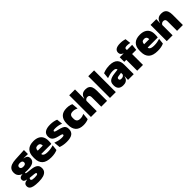

<svg xmlns="http://www.w3.org/2000/svg" viewBox="379 -2303 4122 4122"><g transform="rotate(-45 2439.5 -242.0)"><path d="M272.5 -155Q147.5 -155 86.2 -199.2Q25 -243.5 25 -322V-328Q25 -383 50.2 -420Q75.5 -457 127.5 -477.2Q179.5 -497.5 259.5 -501.5L525.5 -515.5V-393.5L397.5 -396V-391Q433 -386.5 456 -374.5Q479 -362.5 490 -342Q501 -321.5 501 -291.5V-288.5Q501 -223.5 446 -189.2Q391 -155 272.5 -155ZM263.5 66H280Q313 66 332 62.2Q351 58.5 359.2 51.2Q367.5 44 367.5 34V33Q367.5 19 354.2 13.8Q341 8.5 318 6.5L171 -8L208.5 -10.5Q198 -8.5 190.2 -3.8Q182.5 1 178.2 8.2Q174 15.5 174 25.5V26.5Q174 38.5 182.8 47.5Q191.5 56.5 211.2 61.2Q231 66 263.5 66ZM255.5 192.5Q178.5 192.5 125 181Q71.5 169.5 44 144Q16.5 118.5 16.5 77V75Q16.5 46.5 29 27Q41.5 7.5 65.5 -3.2Q89.5 -14 123 -16V-21Q83.5 -28 61.2 -45.5Q39 -63 39 -96V-97Q39 -121 50.2 -137Q61.5 -153 82.8 -161.5Q104 -170 134 -170.5V-190L251.5 -160H220Q208 -160 202.5 -156.5Q197 -153 197 -146V-145.5Q197 -136 206.5 -132.5Q216 -129 236.5 -126.5L352 -112.5Q440 -102 483.5 -69.2Q527 -36.5 527 33V36.5Q527 89.5 497.8 124Q468.5 158.5 412.5 175.5Q356.5 192.5 276 192.5ZM266 -271.5Q292 -271.5 308.5 -277.8Q325 -284 333.2 -296Q341.5 -308 341.5 -325V-328Q341.5 -345 333.2 -357Q325 -369 308.5 -375.2Q292 -381.5 266 -381.5Q240.5 -381.5 223.8 -375.2Q207 -369 198.8 -357.2Q190.5 -345.5 190.5 -328V-325Q190.5 -308 198.8 -296Q207 -284 223.8 -277.8Q240.5 -271.5 266 -271.5Z M832 13Q690.5 13 624.2 -48.5Q558 -110 558 -228.5V-267Q558 -384.5 620.2 -446Q682.5 -507.5 802 -507.5Q881.5 -507.5 934.5 -481.2Q987.5 -455 1014.2 -405.8Q1041 -356.5 1041 -287V-271.5Q1041 -251.5 1039.2 -230.8Q1037.5 -210 1034 -192.5H875.5Q877.5 -223 878.2 -250Q879 -277 879 -298.5Q879 -324.5 871 -342.2Q863 -360 846 -369.2Q829 -378.5 802 -378.5Q761.5 -378.5 743.2 -357.5Q725 -336.5 725 -298V-253.5L726 -234.5V-203.5Q726 -188 731.5 -173.5Q737 -159 751.8 -147.8Q766.5 -136.5 793.8 -130Q821 -123.5 864.5 -123.5Q909 -123.5 951.5 -130.8Q994 -138 1033.5 -151L1019.5 -22.5Q985 -5.5 937.2 3.8Q889.5 13 832 13ZM651.5 -192.5V-296.5H998.5V-192.5Z M1302 12.5Q1243.5 12.5 1195.5 3Q1147.5 -6.5 1112.5 -19.5L1098 -165Q1137 -150 1184.8 -137.8Q1232.5 -125.5 1286.5 -125.5Q1326 -125.5 1340.8 -132Q1355.5 -138.5 1355.5 -153V-154Q1355.5 -165 1347 -171.5Q1338.5 -178 1317.2 -183.8Q1296 -189.5 1258.5 -198Q1197 -212.5 1161 -232.8Q1125 -253 1109.5 -282Q1094 -311 1094 -351V-355Q1094 -431 1148.8 -468.2Q1203.5 -505.5 1308.5 -505.5Q1365 -505.5 1411.8 -495.8Q1458.5 -486 1490.5 -472L1505 -336.5Q1468.5 -351 1423.5 -360.8Q1378.5 -370.5 1331.5 -370.5Q1304.5 -370.5 1289.8 -367.8Q1275 -365 1269.5 -359.5Q1264 -354 1264 -346V-345Q1264 -336 1271 -329.8Q1278 -323.5 1297.5 -317.5Q1317 -311.5 1354.5 -302.5Q1416 -288.5 1454.5 -271.5Q1493 -254.5 1511 -227.2Q1529 -200 1529 -153.5V-150.5Q1529 -67.5 1473.5 -27.5Q1418 12.5 1302 12.5Z M1812.5 13.5Q1692 13.5 1634 -49.5Q1576 -112.5 1576 -227V-269.5Q1576 -380.5 1634 -443.5Q1692 -506.5 1812 -506.5Q1841.5 -506.5 1868 -502.8Q1894.5 -499 1917 -492.2Q1939.5 -485.5 1957 -477L1971 -332.5Q1946.5 -345 1918 -353.2Q1889.5 -361.5 1854.5 -361.5Q1800.5 -361.5 1777.2 -337Q1754 -312.5 1754 -266.5V-234Q1754 -186 1779.5 -160.2Q1805 -134.5 1859.5 -134.5Q1893.5 -134.5 1921.2 -142Q1949 -149.5 1976 -162L1962.5 -17Q1935 -3.5 1896 5Q1857 13.5 1812.5 13.5Z M2357 0V-283Q2357 -306.5 2351.2 -323.5Q2345.5 -340.5 2331.8 -349.5Q2318 -358.5 2293.5 -358.5Q2275 -358.5 2260.5 -352Q2246 -345.5 2236 -334.8Q2226 -324 2220 -310.5L2184 -383.5H2224Q2231.5 -418 2248.8 -445.2Q2266 -472.5 2297.2 -488.5Q2328.5 -504.5 2377 -504.5Q2431 -504.5 2465.8 -483.5Q2500.5 -462.5 2517.2 -420.2Q2534 -378 2534 -313.5V0ZM2044.5 0V-659.5H2220.5V-516.5L2218 -345.5L2221.5 -331.5V0Z M2622.5 0V-659.5H2799.5V0Z M3170.5 0 3175.5 -126 3172 -130.5V-283.5L3170.5 -301.5Q3170.5 -336 3148.2 -352.2Q3126 -368.5 3072.5 -368.5Q3024 -368.5 2979.2 -357Q2934.5 -345.5 2893.5 -330.5L2908 -465Q2933 -476 2963.5 -485.2Q2994 -494.5 3030 -500Q3066 -505.5 3106.5 -505.5Q3175 -505.5 3220.8 -489.8Q3266.5 -474 3293.5 -445.2Q3320.5 -416.5 3332.2 -377Q3344 -337.5 3344 -290V0ZM3018 12Q2944 12 2906.2 -25.8Q2868.5 -63.5 2868.5 -133V-145.5Q2868.5 -219.5 2913.8 -254.5Q2959 -289.5 3058.5 -302L3184 -318L3194.5 -217L3088 -201.5Q3059 -197.5 3047.8 -187.8Q3036.5 -178 3036.5 -159V-157Q3036.5 -139.5 3048.2 -128.5Q3060 -117.5 3087.5 -117.5Q3110.5 -117.5 3127.2 -123.8Q3144 -130 3155.2 -140.5Q3166.5 -151 3173 -163.5L3198 -103.5H3169.5Q3162 -70 3145.8 -44Q3129.5 -18 3099 -3Q3068.5 12 3018 12Z M3610 -677Q3651.5 -677 3688 -670.8Q3724.5 -664.5 3750.5 -656L3765.5 -527Q3746.5 -531.5 3725 -534.8Q3703.5 -538 3678.5 -538Q3648.5 -538 3632.5 -532.5Q3616.5 -527 3610.8 -517Q3605 -507 3605 -493.5V-492.5Q3605 -482.5 3608.2 -475Q3611.5 -467.5 3616.5 -460.5L3503 -456.5V-473.5Q3473.5 -483 3452.8 -504.8Q3432 -526.5 3432 -562.5V-565Q3432 -619 3475.2 -648Q3518.5 -677 3610 -677ZM3449 0V-420.5H3625V0ZM3387.5 -331V-470L3527 -468.5L3593 -470H3765.5L3751 -331Z M4063.5 13Q3922 13 3855.8 -48.5Q3789.5 -110 3789.5 -228.5V-267Q3789.5 -384.5 3851.8 -446Q3914 -507.5 4033.5 -507.5Q4113 -507.5 4166 -481.2Q4219 -455 4245.8 -405.8Q4272.5 -356.5 4272.5 -287V-271.5Q4272.5 -251.5 4270.8 -230.8Q4269 -210 4265.5 -192.5H4107Q4109 -223 4109.8 -250Q4110.5 -277 4110.5 -298.5Q4110.5 -324.5 4102.5 -342.2Q4094.5 -360 4077.5 -369.2Q4060.5 -378.5 4033.5 -378.5Q3993 -378.5 3974.8 -357.5Q3956.5 -336.5 3956.5 -298V-253.5L3957.5 -234.5V-203.5Q3957.5 -188 3963 -173.5Q3968.5 -159 3983.2 -147.8Q3998 -136.5 4025.2 -130Q4052.5 -123.5 4096 -123.5Q4140.5 -123.5 4183 -130.8Q4225.5 -138 4265 -151L4251 -22.5Q4216.5 -5.5 4168.8 3.8Q4121 13 4063.5 13ZM3883 -192.5V-296.5H4230V-192.5Z M4659.5 0V-283Q4659.5 -306.5 4653.8 -323.5Q4648 -340.5 4634 -349.5Q4620 -358.5 4596 -358.5Q4577.5 -358.5 4563 -352Q4548.5 -345.5 4538.2 -334.8Q4528 -324 4522 -310.5L4495 -383.5H4523.5Q4531 -418 4548.8 -445.2Q4566.5 -472.5 4598.2 -488.5Q4630 -504.5 4679.5 -504.5Q4733.5 -504.5 4768.2 -483.5Q4803 -462.5 4819.8 -420.2Q4836.5 -378 4836.5 -313.5V0ZM4347 0V-492.5H4523L4517.5 -366L4524 -348V0Z"/></g></svg>

Font: Anek Gujarati Medium ExtraBold
Style: Regular
Weight: 800
Version: Version 1.003